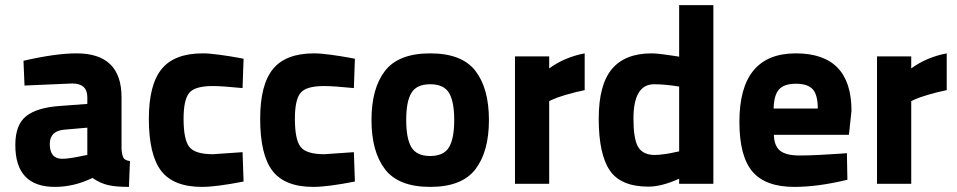

<svg xmlns="http://www.w3.org/2000/svg" viewBox="-20 -720 3748 752"><path d="M456 -339V-136Q458 -112 463.5 -102Q469 -92 489 -89L485 12Q434 12 403.5 5Q373 -2 342 -23Q270 12 195 12Q40 12 40 -152Q40 -232 83 -265.5Q126 -299 215 -305L322 -313V-339Q322 -393 263 -393L76 -385L72 -482Q198 -511 280 -511Q456 -511 456 -339ZM322 -220 231 -212Q175 -207 175 -156Q175 -98 224 -98Q239 -98 263.5 -102Q288 -106 305 -110L322 -113Z M774 -511Q800 -511 840 -505.5Q880 -500 907 -495L934 -490L930 -375Q851 -383 813 -383Q743 -383 721 -356Q699 -329 699 -255Q699 -173 721.5 -144.5Q744 -116 814 -116L930 -124L934 -9Q827 12 771 12Q660 12 611.5 -50.5Q563 -113 563 -255Q563 -388 613 -449.5Q663 -511 774 -511Z M1210 -511Q1236 -511 1276 -505.5Q1316 -500 1343 -495L1370 -490L1366 -375Q1287 -383 1249 -383Q1179 -383 1157 -356Q1135 -329 1135 -255Q1135 -173 1157.5 -144.5Q1180 -116 1250 -116L1366 -124L1370 -9Q1263 12 1207 12Q1096 12 1047.5 -50.5Q999 -113 999 -255Q999 -388 1049 -449.5Q1099 -511 1210 -511Z M1488 -442.5Q1541 -511 1665 -511Q1789 -511 1842 -442.5Q1895 -374 1895 -250Q1895 -126 1842 -57Q1789 12 1665 12Q1541 12 1488 -57Q1435 -126 1435 -250Q1435 -374 1488 -442.5ZM1591.5 -143Q1612 -109 1665 -109Q1718 -109 1738.5 -143Q1759 -177 1759 -250Q1759 -323 1738.5 -356.5Q1718 -390 1665 -390Q1612 -390 1591.5 -356.5Q1571 -323 1571 -250Q1571 -177 1591.5 -143Z M1997 0V-499H2131V-452Q2191 -496 2270 -511V-367Q2231 -359 2196 -348.5Q2161 -338 2146 -331L2131 -324V0Z M2774 -700V0H2640V-20Q2571 11 2520 11Q2411 11 2368 -53Q2325 -117 2325 -255Q2325 -388 2376.5 -449.5Q2428 -511 2532 -511Q2548 -511 2575 -507.5Q2602 -504 2621 -501L2640 -498V-700ZM2543 -113Q2560 -113 2584.5 -116.5Q2609 -120 2624 -124L2640 -127V-381Q2585 -390 2542 -390Q2461 -390 2461 -255Q2461 -178 2478.5 -146Q2496 -114 2543 -113Z M3112 -111Q3148 -111 3194.5 -113.5Q3241 -116 3269 -118L3297 -120L3299 -16Q3184 12 3091 12Q2978 12 2927 -48Q2876 -108 2876 -243Q2876 -511 3097 -511Q3315 -511 3315 -286L3305 -192H3011Q3012 -149 3035 -130Q3058 -111 3112 -111ZM3010 -295H3183Q3183 -348 3163.5 -370Q3144 -392 3097 -392Q3050 -392 3030.5 -369Q3011 -346 3010 -295Z M3415 0V-499H3549V-452Q3609 -496 3688 -511V-367Q3649 -359 3614 -348.5Q3579 -338 3564 -331L3549 -324V0Z"/></svg>

Font: TypoPRO Titillium Text
Style: 999 wt
Weight: 900
Designer: Accademia di Belle Arti di Urbino and others
Foundry: Accademia di Belle Arti di Urbino and others.
Version: Version 25.000